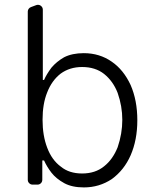

<svg xmlns="http://www.w3.org/2000/svg" viewBox="-20 -777 653 808"><path d="M250.7 -6Q216.3 -24.9 196.4 -50.4Q176.8 -76 165.5 -101.6H158V-20.6Q158 -11.7 152 -5.9Q146 0 137.4 0H117.5Q109 0 103 -5.9Q96.9 -11.7 96.9 -20.6V-728.7Q96.9 -734.7 100.7 -739.9Q104.4 -745 110.4 -747.2L132.1 -755.3Q135.3 -756.7 139.6 -756.7Q148.1 -756.7 154.1 -750.7Q160.2 -744.7 160.2 -736.2V-440.7H165.5Q175.4 -463.8 196.4 -492.2Q218 -517.8 249.6 -535.9Q283.7 -553.3 332.4 -553.3Q399.1 -553.3 450.3 -517.4Q500 -483.3 529.8 -419Q557.9 -354.4 557.9 -271Q557.9 -188.2 529.8 -123.6Q502.5 -61.4 450.6 -23.4Q397.7 11.7 333.1 11.7Q283.4 11.7 250.7 -6ZM178.6 -155.5Q198.2 -103.3 236.2 -75.6Q271 -46.9 325.6 -46.9Q381 -46.9 418 -77.1Q454.5 -105.8 475.1 -157.3Q494.7 -214.8 494.7 -272.7Q494.7 -329.9 475.1 -386Q456 -435.4 418 -465.9Q381 -495 325.6 -495Q273.4 -495 235.1 -467Q197.8 -437.9 178.6 -388.1Q159.1 -340.2 159.1 -272.7Q159.1 -206.3 178.6 -155.5Z"/></svg>

Font: DeltaSans Light
Style: Regular
Weight: 300
Designer: Rasmus Andersson
Foundry: rsms
Version: Version 3.012